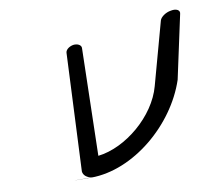

<svg xmlns="http://www.w3.org/2000/svg" viewBox="-42 -504 676 583"><g transform="rotate(-5 296.0 -212.0)"><path d="M230 -33H228ZM172 -354 187 8C189 20 202 29 218 28C218 28 97 39 214 29C344 17 469 -109 501 -244L526 -443C528 -454 516 -460 499 -455C482 -451 468 -438 466 -428C466 -428 447 -323 430 -231C414 -140 325 -52 241 -35C235 -133 220 -366 220 -366C219 -375 207 -380 194 -377C180 -373 171 -363 172 -354Z"/></g></svg>

Font: Hi. Perspective
Style: Perspective
Weight: 400
Designer: Mew Too, Robert Jablonski
Foundry: Cannot Into Space Fonts
Version: Version 1.996